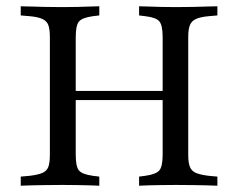

<svg xmlns="http://www.w3.org/2000/svg" viewBox="-20 -591 759 611"><path d="M138.7 -369.4V-472.6Q138.7 -497.6 133.9 -510.9Q129 -524.2 114.9 -530.6Q100.8 -537.1 74.2 -539.5L46 -541.9V-571Q60.5 -571 80.6 -570.2Q100.8 -569.4 124.2 -569Q147.6 -568.5 171 -568.5H179.8H186.3Q207.3 -568.5 227.4 -569Q247.6 -569.4 265.3 -570.2Q283.1 -571 296 -571V-541.9L275.8 -539.5Q241.1 -534.7 231 -522.2Q221 -509.7 221 -472.6V-369.4ZM497.6 -201.6V-472.6Q497.6 -510.5 487.1 -523Q476.6 -535.5 441.9 -539.5L422.6 -541.9V-571Q435.5 -571 452.8 -570.2Q470.2 -569.4 490.7 -569Q511.3 -568.5 532.3 -568.5H538.7H547.6Q571 -568.5 594.4 -569Q617.7 -569.4 637.9 -570.2Q658.1 -571 671.8 -571V-541.9L644.4 -539.5Q617.7 -537.1 603.6 -530.6Q589.5 -524.2 584.3 -510.9Q579 -497.6 579 -472.6V-201.6ZM171 -2.4Q147.6 -2.4 124.2 -2Q100.8 -1.6 80.6 -1.2Q60.5 -0.8 46 0V-29L74.2 -31.5Q100.8 -34.7 114.9 -40.7Q129 -46.8 133.9 -60.1Q138.7 -73.4 138.7 -98.4V-369.4H221V-98.4Q221 -61.3 231 -48.8Q241.1 -36.3 275.8 -31.5L296 -29V0Q283.1 -0.8 265.3 -1.2Q247.6 -1.6 227.4 -2Q207.3 -2.4 186.3 -2.4H179ZM189.5 -272.6V-301.6H528.2V-272.6ZM532.3 -2.4Q511.3 -2.4 490.7 -2Q470.2 -1.6 452.8 -1.2Q435.5 -0.8 422.6 0V-29L441.9 -31.5Q476.6 -36.3 487.1 -48.8Q497.6 -61.3 497.6 -98.4V-201.6H579V-98.4Q579 -73.4 584.3 -60.1Q589.5 -46.8 603.6 -40.7Q617.7 -34.7 644.4 -31.5L671.8 -29V0Q658.1 -0.8 637.5 -1.2Q616.9 -1.6 594 -2Q571 -2.4 546.8 -2.4H538.7Z"/></svg>

Font: Playfair 5pt SemiExpanded Light
Style: Regular
Weight: 400
Version: Version 2.203